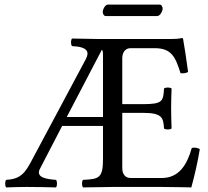

<svg xmlns="http://www.w3.org/2000/svg" viewBox="-20 -815 905 837"><path d="M665 -745C678 -745 689 -766 689 -778C689 -784 685 -795 675 -795H450C439 -795 428 -775 428 -763C428 -756 432 -745 441 -745ZM271 -305 424 -598C428 -596 429 -587 429 -575V-305ZM429 -122C429 -39 412 -34 342 -31C336 -25 336 -4 342 2C391 1 472 0 472 0H686C734 0 814 2 814 2C828 -48 843 -114 851 -165C840.6 -171 829.1 -173.2 816 -170C796 -98 761 -39 685 -39H549C527 -39 513 -55 513 -82V-323H604C689 -323 692 -300 695 -255C701 -249 722 -249 728 -255C727 -290 726 -308.7 726 -343C726 -376.5 727 -399 728 -429C722 -435 701 -435 695 -429C692 -374 689 -361 604 -361H513V-561C513 -585 525 -605 549 -605H654C729 -605 745 -565 767 -496C779.4 -494.2 790.2 -496.3 800 -501C795 -542 780 -638 778 -646C778 -648 777 -649 774 -649C757 -646 749 -645 725 -645H549H409C409 -645 344 -646 294 -647C288 -641 288 -620 294 -614C364 -611 370.2 -587.7 354 -557L111 -102C79.3 -42.7 50.5 -34 7 -31C1 -25 1 -4 7 2C44 1 57 0 96 0C137 0 187 1 224 2C230 -4 230 -25 224 -31C186.4 -33.6 133.7 -39.9 154 -79L251 -266H429Z"/></svg>

Font: Libertinus Math
Style: Regular
Weight: 400
Designer: Philipp H. Poll
Foundry: Khaled Hosny
Version: Version 6.2